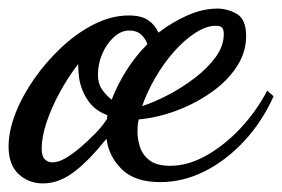

<svg xmlns="http://www.w3.org/2000/svg" viewBox="-47 -380 657 447"><path d="M53 47Q20 47 -3.5 25.5Q-27 4 -27 -39Q-27 -75 -11 -116Q5 -157 33 -197Q61 -237 97 -270.5Q133 -304 173 -324Q213 -344 253 -344Q282 -344 298 -333Q314 -322 322 -304Q353 -328 389 -344Q425 -360 459 -360Q483 -360 504.5 -347.5Q526 -335 526 -296Q526 -258 504 -224.5Q482 -191 445 -165Q408 -139 364 -122.5Q320 -106 276 -102Q274 -94 273.5 -86Q273 -78 273 -74Q273 -56 279 -37.5Q285 -19 301.5 -6.5Q318 6 349 6Q391 6 433.5 -18Q476 -42 513 -81.5Q550 -121 575 -169L590 -156Q563 -96 521 -51Q479 -6 429 19Q379 44 326 44Q267 44 236.5 14Q206 -16 201 -57Q160 -6 125 20.5Q90 47 53 47ZM75 -2Q89 -2 106 -12Q123 -22 141 -37.5Q159 -53 175.5 -70Q192 -87 202 -103L203 -112Q174 -122 157.5 -146.5Q141 -171 137 -200Q136 -208 135.5 -215.5Q135 -223 135 -231Q112 -201 92.5 -165.5Q73 -130 61.5 -95.5Q50 -61 50 -34Q50 -17 57 -9.5Q64 -2 75 -2ZM213 -148Q226 -182 247 -215.5Q268 -249 296 -277Q292 -290 281.5 -299.5Q271 -309 254 -309Q235 -309 218 -293.5Q201 -278 191 -254.5Q181 -231 181 -206Q181 -186 190 -172.5Q199 -159 213 -148ZM284 -133Q312 -142 344.5 -159Q377 -176 406.5 -198.5Q436 -221 455 -247Q474 -273 474 -301Q474 -310 470.5 -315Q467 -320 455 -320Q433 -320 407 -303Q381 -286 357 -258.5Q333 -231 314 -198Q295 -165 284 -133Z"/></svg>

Font: Dancing Script SemiBold
Style: Regular
Weight: 600
Designer: Pablo Impallari
Foundry: Pablo Impallari
Version: Version 2.001